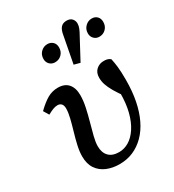

<svg xmlns="http://www.w3.org/2000/svg" viewBox="-192 -900 928 1023"><g transform="rotate(-30 272.0 -389.0)"><path d="M241 13Q199 13 164 -1.5Q129 -16 108.5 -46Q88 -76 88 -123Q88 -152 96 -187.5Q104 -223 115 -260Q126 -297 134 -330Q142 -363 142 -387Q142 -406 133.5 -415.5Q125 -425 110 -425Q96 -425 81 -419Q66 -413 48 -403L28 -436Q64 -471 93.5 -488Q123 -505 158 -505Q200 -505 221.5 -480Q243 -455 243 -411Q243 -377 234.5 -337.5Q226 -298 215 -259Q204 -220 195.5 -186Q187 -152 187 -128Q187 -88 208.5 -66Q230 -44 271 -44Q303 -44 332 -61.5Q361 -79 384 -114Q407 -149 420 -199.5Q433 -250 433 -316Q433 -336 432.5 -353.5Q432 -371 430 -390L456 -371L452 -280Q422 -320 406 -348Q390 -376 383 -397Q376 -418 376 -440Q376 -472 396 -489.5Q416 -507 444 -506Q457 -506 466.5 -502.5Q476 -499 482 -493Q487 -471 490.5 -441.5Q494 -412 494 -360Q494 -290 482.5 -232Q471 -174 449 -128.5Q427 -83 395.5 -51.5Q364 -20 325.5 -3.5Q287 13 241 13ZM215 -629Q195 -629 182 -642Q169 -655 169 -675Q169 -701 186 -717.5Q203 -734 226 -734Q246 -734 259 -721.5Q272 -709 272 -688Q272 -662 255.5 -645.5Q239 -629 215 -629ZM330 -559 293 -569Q301 -610 308.5 -650.5Q316 -691 324 -732Q329 -763 341.5 -777Q354 -791 377 -791Q399 -791 410 -778.5Q421 -766 421 -749Q421 -735 415 -720Q409 -705 397 -684Q380 -652 363.5 -621.5Q347 -591 330 -559ZM487 -629Q468 -629 455 -642Q442 -655 442 -675Q442 -700 459 -717Q476 -734 499 -734Q519 -734 531.5 -721.5Q544 -709 544 -688Q544 -662 527.5 -645.5Q511 -629 487 -629Z"/></g></svg>

Font: Source Serif 4 Medium
Style: Italic
Weight: 500
Italic angle: -12°
Designer: Frank Grießhammer
Foundry: Adobe Systems Incorporated
Version: Version 4.004;hotconv 1.0.116;makeotfexe 2.5.65601